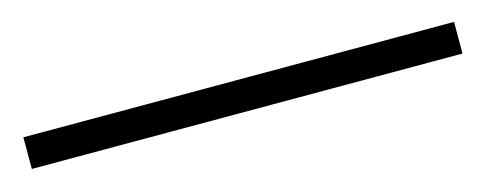

<svg xmlns="http://www.w3.org/2000/svg" viewBox="-21 26 533 211"><g transform="rotate(-15 245.5 131.0)"><path d="M1 113H491V149H1Z"/></g></svg>

Font: EIisabethische
Style: Book
Weight: 400
Designer: Salychow
Version: Version 1.3